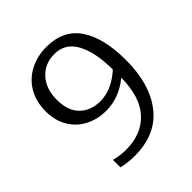

<svg xmlns="http://www.w3.org/2000/svg" viewBox="-192 -827 969 969"><g transform="rotate(-45 292.5 -342.5)"><path d="M125 -1V-54Q166 -43 208 -43Q319 -43 383 -112Q447 -181 448 -318Q413 -288 369.5 -270.5Q326 -253 277 -253Q215 -253 165 -279Q115 -305 86.5 -353.5Q58 -402 58 -467Q58 -538 89 -589.5Q120 -641 173 -668Q226 -695 290 -695Q411 -695 469.5 -608.5Q528 -522 528 -362Q528 -192 449 -91Q370 10 216 10Q193 10 167.5 7Q142 4 125 -1ZM447 -377Q447 -499 409 -570Q371 -641 294 -641Q225 -641 182 -594Q139 -547 139 -469Q139 -390 180.5 -349Q222 -308 290 -308Q371 -308 447 -377Z"/></g></svg>

Font: Maitree
Style: Regular
Weight: 400
Designer: CadsonDemak Team
Foundry: CadsonDemak
Version: Version 1.001